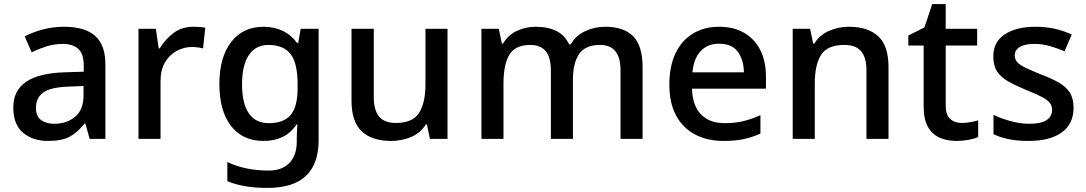

<svg xmlns="http://www.w3.org/2000/svg" viewBox="-20 -680 5319 940"><path d="M293 -549Q395 -549 445.5 -504.5Q496 -460 496 -365V0H419L398 -75H394Q359 -31 320.5 -10.5Q282 10 214 10Q141 10 93 -30Q45 -70 45 -154Q45 -236 107 -279Q169 -322 297 -326L390 -329V-358Q390 -417 363 -441Q336 -465 287 -465Q246 -465 208 -453Q170 -441 135 -424L101 -502Q139 -522 189 -535.5Q239 -549 293 -549ZM317 -256Q226 -253 191 -226.5Q156 -200 156 -153Q156 -111 181 -92.5Q206 -74 246 -74Q307 -74 348 -108.5Q389 -143 389 -212V-259Z M926 -549Q940 -549 956.5 -548Q973 -547 985 -544L974 -443Q963 -446 948 -448Q933 -450 920 -450Q880 -450 844.5 -430.5Q809 -411 787.5 -374Q766 -337 766 -283V0H658V-539H743L757 -443H762Q788 -487 829 -518Q870 -549 926 -549Z M1270 -549Q1322 -549 1364 -529Q1406 -509 1435 -469H1440L1452 -539H1540V6Q1540 122 1478 181Q1416 240 1289 240Q1231 240 1182.5 232Q1134 224 1093 207V113Q1179 155 1296 155Q1361 155 1397 117.5Q1433 80 1433 13V-5Q1433 -18 1434 -39Q1435 -60 1436 -71H1432Q1404 -29 1363.5 -9.5Q1323 10 1270 10Q1168 10 1111 -63.5Q1054 -137 1054 -269Q1054 -399 1111.5 -474Q1169 -549 1270 -549ZM1294 -460Q1232 -460 1198.5 -410.5Q1165 -361 1165 -267Q1165 -174 1198 -125.5Q1231 -77 1296 -77Q1369 -77 1403 -117Q1437 -157 1437 -248V-268Q1437 -371 1402.5 -415.5Q1368 -460 1294 -460Z M2171 -539V0H2085L2070 -71H2065Q2039 -29 1993 -9.5Q1947 10 1895 10Q1801 10 1751 -37Q1701 -84 1701 -187V-539H1810V-203Q1810 -141 1836 -109.5Q1862 -78 1918 -78Q2000 -78 2031.5 -127Q2063 -176 2063 -268V-539Z M2942 -549Q3034 -549 3080 -502.5Q3126 -456 3126 -351V0H3018V-336Q3018 -460 2918 -460Q2846 -460 2815.5 -416Q2785 -372 2785 -289V0H2677V-336Q2677 -460 2577 -460Q2502 -460 2473.5 -411.5Q2445 -363 2445 -271V0H2337V-539H2422L2437 -467H2443Q2468 -509 2511 -529Q2554 -549 2602 -549Q2663 -549 2704.5 -528Q2746 -507 2766 -463H2774Q2800 -507 2846 -528Q2892 -549 2942 -549Z M3501 -549Q3572 -549 3623 -519.5Q3674 -490 3702 -435.5Q3730 -381 3730 -305V-246H3368Q3370 -164 3411.5 -120.5Q3453 -77 3527 -77Q3579 -77 3619.5 -87Q3660 -97 3703 -116V-26Q3663 -8 3621.5 1Q3580 10 3522 10Q3444 10 3384 -21Q3324 -52 3290.5 -113.5Q3257 -175 3257 -266Q3257 -356 3287.5 -419.5Q3318 -483 3373 -516Q3428 -549 3501 -549ZM3500 -466Q3444 -466 3410 -429.5Q3376 -393 3370 -326H3622Q3621 -388 3592 -427Q3563 -466 3500 -466Z M4136 -549Q4229 -549 4279.5 -502.5Q4330 -456 4330 -351V0H4222V-335Q4222 -398 4196 -429Q4170 -460 4113 -460Q4031 -460 4000 -411.5Q3969 -363 3969 -271V0H3861V-539H3946L3961 -467H3967Q3993 -509 4039 -529Q4085 -549 4136 -549Z M4688 -78Q4709 -78 4731 -82Q4753 -86 4769 -91V-9Q4752 -1 4722.5 4.5Q4693 10 4663 10Q4619 10 4582.5 -5Q4546 -20 4524 -57Q4502 -94 4502 -161V-457H4427V-506L4506 -546L4544 -660H4610V-539H4764V-457H4610V-162Q4610 -119 4631.5 -98.5Q4653 -78 4688 -78Z M5236 -153Q5236 -73 5178 -31.5Q5120 10 5016 10Q4960 10 4919 1.5Q4878 -7 4844 -23V-118Q4880 -100 4927.5 -87Q4975 -74 5019 -74Q5078 -74 5104.5 -92.5Q5131 -111 5131 -142Q5131 -160 5121 -174.5Q5111 -189 5083.5 -204Q5056 -219 5003 -240Q4952 -261 4916 -281.5Q4880 -302 4861.5 -330.5Q4843 -359 4843 -404Q4843 -475 4899.5 -512Q4956 -549 5049 -549Q5099 -549 5142.5 -539.5Q5186 -530 5227 -511L5192 -429Q5156 -444 5119.5 -454.5Q5083 -465 5044 -465Q4997 -465 4972.5 -450Q4948 -435 4948 -409Q4948 -390 4959.5 -376.5Q4971 -363 4999.5 -349Q5028 -335 5078 -315Q5128 -296 5163.5 -276Q5199 -256 5217.5 -227Q5236 -198 5236 -153Z"/></svg>

Font: Noto Sans Nag Mundari Medium
Style: Regular
Weight: 500
Version: Version 1.000